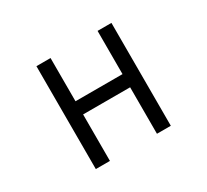

<svg xmlns="http://www.w3.org/2000/svg" viewBox="-145 -967 1290 1195"><g transform="rotate(-30 500.0 -369.5)"><path d="M769.5 -739.3V0H669.9V-334H332V0H230.5V-739.3H332V-428.7H669.9V-739.3Z"/></g></svg>

Font: RobotoJAA
Style: Medium
Weight: 500
Version: Version 2.05; 2016-11-05